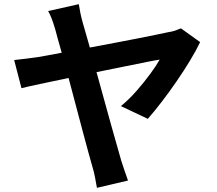

<svg xmlns="http://www.w3.org/2000/svg" viewBox="-20 -836 1040 921"><path d="M358 -816Q361 -797 365.5 -774Q370 -751 377 -727Q384 -703 392.5 -673Q401 -643 411 -608Q469 -619 528 -630Q587 -641 639.5 -651.5Q692 -662 731.5 -670Q771 -678 789 -682Q805 -684 821 -689.5Q837 -695 848 -700L940 -634Q922 -596 892.5 -547Q863 -498 827.5 -446.5Q792 -395 756 -348Q720 -301 689 -266L560 -327Q598 -358 634.5 -399.5Q671 -441 701 -482Q731 -523 746 -550Q731 -548 685.5 -539Q640 -530 576.5 -517Q513 -504 443 -490Q461 -426 478.5 -361.5Q496 -297 512.5 -238.5Q529 -180 542 -134.5Q555 -89 562 -64Q567 -48 577 -18.5Q587 11 594 30L445 65Q441 44 436 16Q431 -12 423 -37Q416 -60 404 -105Q392 -150 376 -209Q360 -268 343 -333.5Q326 -399 309 -462Q233 -446 171.5 -433Q110 -420 83 -413L48 -548Q77 -551 104.5 -554.5Q132 -558 161 -562Q173 -564 203.5 -569.5Q234 -575 276 -583Q266 -618 258 -647Q250 -676 245 -695Q235 -729 227 -749Q219 -769 211 -783Z"/></svg>

Font: Chiron Sans HK TT
Style: Bold
Weight: 700
Designer: Ryoko NISHIZUKA 西塚涼子 (kana, bopomofo & ideographs); Paul D. Hunt (Latin, Greek & Cyrillic); Sandoll Communications 산돌커뮤니
Foundry: Adobe
Version: Version 2.022;hotconv 1.0.109;makeotfexe 2.5.65596